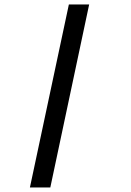

<svg xmlns="http://www.w3.org/2000/svg" viewBox="-20 -748 586 859"><path d="M205.1 90.8H113.8L288.1 -728H378.9Z"/></svg>

Font: Anonymous Pro
Style: Bold Italic
Weight: 700
Italic angle: -12°
Monospace: yes
Designer: Mark Simonson
Version: Version 1.003